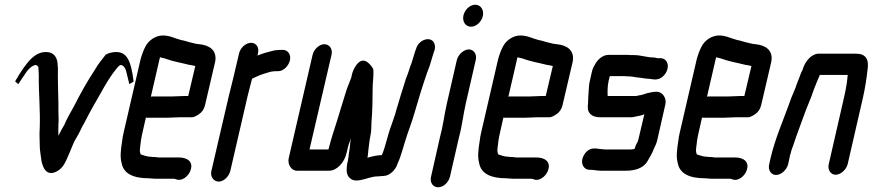

<svg xmlns="http://www.w3.org/2000/svg" viewBox="-20 -702 3691 812"><path d="M143 -434C142 -418 143 -404 144 -387C143 -310 151 -235 148 -157C146 -133 148 -116 148 -95C147 -70 153 -45 155 -24C160 4 175 45 218 24C250 8 258 -20 275 -58C283 -76 292 -103 303 -119C318 -143 323 -160 338 -185C350 -208 363 -234 375 -254C408 -310 435 -366 473 -412L482 -423L474 -412C478 -418 485 -427 491 -427C500 -427 511 -416 515 -395L527 -346L545 -357C534 -449 515 -482 471 -482C457 -482 439 -478 427 -471L418 -459C407 -445 402 -439 393 -426L380 -405C347 -355 320 -306 292 -251C280 -229 262 -199 253 -176C244 -160 235 -145 227 -128C227 -143 226 -156 227 -173C229 -199 227 -212 227 -236V-268C226 -313 224 -370 225 -414L224 -424C224 -459 208 -482 175 -482C131 -482 97 -450 44 -358L57 -346L90 -395C104 -416 122 -427 131 -427C138 -427 144 -418 144 -411Z M706 -294H626C623 -294 621 -294 618 -293L654 -449C654 -451 655 -455 657 -460C668 -456 677 -456 688 -451C717 -441 749 -436 779 -428L792 -426C795 -425 800 -424 804 -423H806L776 -296H759C748 -296 719 -294 706 -294ZM739 -206H787C797 -205 806 -209 820 -218C834 -227 843 -240 847 -257L890 -441C899 -490 865 -511 823 -515L808 -517L796 -520C780 -523 762 -530 745 -533C720 -539 699 -552 669 -552C638 -552 607 -531 594 -503C587 -491 578 -465 574 -449L503 -142C500 -129 498 -118 497 -108C491 -70 487 -40 494 -14C502 35 548 52 610 52C619 52 628 54 637 54H716C720 54 723 56 727 57C748 65 774 45 783 25C803 -18 771 -36 738 -36H650C644 -37 639 -38 632 -38C629 -38 624 -38 619 -39C602 -39 588 -45 575 -49C573 -54 570 -65 572 -74C574 -96 577 -118 583 -143L597 -205C600 -204 602 -204 605 -204H685C698 -204 727 -206 739 -206Z M991 -476 967 -374C961 -349 953 -318 947 -293L874 21C868 45 884 66 905 66C926 66 948 45 954 21L1027 -295C1032 -318 1041 -347 1046 -369C1064 -378 1089 -389 1109 -394C1117 -396 1126 -400 1135 -400C1139 -401 1145 -401 1149 -401H1157C1178 -401 1200 -422 1206 -446C1212 -470 1198 -491 1177 -491H1169C1163 -491 1158 -491 1153 -490C1146 -490 1138 -489 1129 -486C1108 -481 1088 -475 1069 -467L1071 -476C1077 -501 1064 -521 1042 -521C1020 -521 997 -501 991 -476Z M1302 -470 1201 -33C1195 -6 1213 21 1237 20H1372C1405 20 1437 -15 1446 -56L1451 -77C1454 -92 1460 -103 1465 -121C1462 -110 1460 -87 1459 -76L1456 -56C1455 -49 1454 -43 1454 -38C1453 -34 1452 -30 1452 -25L1448 -8C1447 1 1446 9 1446 18C1446 49 1470 69 1507 59C1530 55 1552 44 1577 44C1585 44 1596 42 1603 42C1627 42 1654 16 1661 -9C1661 -11 1663 -14 1665 -18C1676 -44 1682 -68 1691 -97C1704 -142 1721 -181 1734 -228C1750 -283 1767 -339 1785 -391L1791 -407C1797 -421 1799 -430 1804 -446C1807 -459 1812 -471 1815 -482L1818 -490C1821 -502 1820 -513 1815 -522C1799 -551 1748 -533 1739 -493L1736 -486C1733 -474 1728 -462 1725 -450C1722 -438 1719 -431 1715 -421L1709 -403C1707 -397 1704 -386 1697 -370C1682 -323 1669 -281 1655 -233C1652 -222 1649 -211 1645 -201L1634 -169C1619 -130 1611 -84 1595 -46C1575 -46 1552 -40 1534 -35C1537 -48 1536 -56 1538 -68C1541 -88 1542 -108 1547 -130C1551 -151 1550 -165 1551 -184C1555 -233 1556 -282 1556 -329C1556 -355 1561 -382 1559 -407C1559 -408 1558 -411 1555 -416C1552 -421 1548 -426 1543 -431C1535 -439 1521 -452 1503 -442C1488 -434 1472 -407 1467 -381L1466 -375C1461 -360 1452 -341 1447 -326L1441 -307C1429 -270 1418 -231 1406 -193C1394 -155 1380 -114 1371 -77L1369 -70H1289L1382 -470C1388 -495 1373 -515 1352 -515C1331 -515 1308 -495 1302 -470Z M1912 -448 1870 -265C1859 -217 1854 -170 1841 -123L1803 45C1797 70 1811 90 1833 90C1855 90 1877 70 1883 45L1921 -121C1934 -168 1939 -217 1950 -265L1992 -448C1998 -472 1984 -493 1963 -493C1942 -493 1918 -472 1912 -448ZM1940 -637C1934 -611 1949 -589 1972 -589C1994 -589 2016 -609 2022 -634C2028 -660 2013 -682 1990 -682C1968 -682 1946 -662 1940 -637Z M2218 -294H2138C2135 -294 2133 -294 2130 -293L2166 -449C2166 -451 2167 -455 2169 -460C2180 -456 2189 -456 2200 -451C2229 -441 2261 -436 2291 -428L2304 -426C2307 -425 2312 -424 2316 -423H2318L2288 -296H2271C2260 -296 2231 -294 2218 -294ZM2251 -206H2299C2309 -205 2318 -209 2332 -218C2346 -227 2355 -240 2359 -257L2402 -441C2411 -490 2377 -511 2335 -515L2320 -517L2308 -520C2292 -523 2274 -530 2257 -533C2232 -539 2211 -552 2181 -552C2150 -552 2119 -531 2106 -503C2099 -491 2090 -465 2086 -449L2015 -142C2012 -129 2010 -118 2009 -108C2003 -70 1999 -40 2006 -14C2014 35 2060 52 2122 52C2131 52 2140 54 2149 54H2228C2232 54 2235 56 2239 57C2260 65 2286 45 2295 25C2315 -18 2283 -36 2250 -36H2162C2156 -37 2151 -38 2144 -38C2141 -38 2136 -38 2131 -39C2114 -39 2100 -45 2087 -49C2085 -54 2082 -65 2084 -74C2086 -96 2089 -118 2095 -143L2109 -205C2112 -204 2114 -204 2117 -204H2197C2210 -204 2239 -206 2251 -206Z M2757 -314C2743 -314 2731 -311 2717 -308C2709 -306 2693 -299 2684 -299C2680 -298 2675 -297 2671 -296H2550C2549 -315 2549 -337 2554 -360L2559 -380H2622C2628 -379 2633 -379 2639 -379C2650 -379 2661 -377 2671 -375L2689 -373C2700 -372 2710 -369 2720 -369C2729 -369 2740 -366 2748 -366H2753C2775 -366 2797 -386 2803 -411C2809 -436 2795 -456 2773 -456H2760C2753 -458 2748 -459 2743 -459C2716 -459 2690 -469 2662 -469H2645C2639 -470 2633 -470 2628 -470H2555C2534 -470 2515 -458 2500 -436C2492 -423 2487 -413 2484 -402L2475 -362C2473 -355 2472 -347 2471 -339L2470 -324C2470 -318 2469 -312 2469 -307C2467 -291 2468 -270 2466 -254C2463 -222 2485 -206 2518 -206H2647C2655 -206 2661 -207 2668 -209C2680 -212 2694 -213 2705 -219L2680 -113C2678 -104 2673 -95 2669 -88C2667 -83 2666 -76 2663 -72C2657 -71 2652 -70 2649 -70H2541C2537 -70 2532 -70 2528 -71C2519 -71 2507 -74 2498 -74H2492C2470 -75 2449 -54 2443 -30C2437 -6 2451 15 2471 16H2476C2490 16 2506 20 2521 20H2627C2665 20 2699 10 2717 -18C2726 -35 2737 -50 2745 -72C2750 -83 2757 -96 2760 -111L2794 -261C2800 -287 2782 -314 2757 -314Z M3058 -294H2978C2975 -294 2973 -294 2970 -293L3006 -449C3006 -451 3007 -455 3009 -460C3020 -456 3029 -456 3040 -451C3069 -441 3101 -436 3131 -428L3144 -426C3147 -425 3152 -424 3156 -423H3158L3128 -296H3111C3100 -296 3071 -294 3058 -294ZM3091 -206H3139C3149 -205 3158 -209 3172 -218C3186 -227 3195 -240 3199 -257L3242 -441C3251 -490 3217 -511 3175 -515L3160 -517L3148 -520C3132 -523 3114 -530 3097 -533C3072 -539 3051 -552 3021 -552C2990 -552 2959 -531 2946 -503C2939 -491 2930 -465 2926 -449L2855 -142C2852 -129 2850 -118 2849 -108C2843 -70 2839 -40 2846 -14C2854 35 2900 52 2962 52C2971 52 2980 54 2989 54H3068C3072 54 3075 56 3079 57C3100 65 3126 45 3135 25C3155 -18 3123 -36 3090 -36H3002C2996 -37 2991 -38 2984 -38C2981 -38 2976 -38 2971 -39C2954 -39 2940 -45 2927 -49C2925 -54 2922 -65 2924 -74C2926 -96 2929 -118 2935 -143L2949 -205C2952 -204 2954 -204 2957 -204H3037C3050 -204 3079 -206 3091 -206Z M3313 -7 3319 -34C3320 -39 3321 -47 3325 -58C3327 -68 3331 -77 3334 -85C3347 -126 3366 -174 3380 -214C3392 -249 3410 -286 3421 -321C3429 -342 3437 -362 3446 -382C3446 -383 3446 -384 3447 -385H3565C3566 -383 3563 -375 3564 -373L3561 -349C3558 -331 3555 -312 3550 -292L3485 -8C3479 16 3493 37 3514 37C3535 37 3559 16 3565 -8L3630 -291C3639 -331 3645 -371 3649 -407C3656 -452 3641 -475 3600 -475H3449C3415 -478 3388 -447 3376 -413C3376 -411 3375 -408 3373 -404C3366 -392 3364 -382 3359 -370C3354 -357 3348 -344 3344 -330L3339 -318C3332 -303 3322 -277 3316 -259C3290 -187 3258 -115 3239 -34L3233 -7C3227 17 3241 38 3262 38C3283 38 3307 17 3313 -7Z"/></svg>

Font: Electronic
Style: CircIt
Weight: 900
Version: Version 1.011